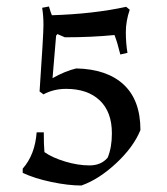

<svg xmlns="http://www.w3.org/2000/svg" viewBox="-20 -557 515 592"><path d="M115 -149Q115 -110 117 -88Q141 -71 180.5 -59Q220 -47 256 -47Q292 -47 312 -71Q325 -102 325 -146Q325 -212 287.5 -247.5Q250 -283 184 -283Q145 -283 114 -266L102 -275Q114 -450 114 -479.5Q114 -509 110 -533L131 -537Q136 -519 140 -510Q268 -514 369 -536L380 -527Q368 -492 368 -458Q368 -424 373 -394L351 -389Q342 -426 333 -449Q263 -442 180 -442L157 -452L153 -447L142 -316Q181 -338 215 -346Q310 -344 361.5 -296Q413 -248 413 -156Q392 -104 338.5 -54Q285 -4 231 15Q190 15 138 4Q86 -7 50 -24V-37Q88 -80 93 -149Z"/></svg>

Font: Almendra SC
Style: Regular
Weight: 400
Designer: Ana Sanfelippo
Foundry: Ana Sanfelippo
Version: Version 1.002